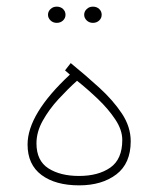

<svg xmlns="http://www.w3.org/2000/svg" viewBox="-20 -560 477 578"><path d="M190.4 -335.4 175.8 -348.1 192.9 -370.1Q237.3 -334 278.8 -296.1Q320.3 -258.3 346.9 -218.3Q373.5 -178.2 373.5 -134.8Q373.5 -67.9 330.1 -34.9Q286.6 -2 218.3 -2Q147 -2 105 -33.2Q63 -64.5 63 -125Q63 -216.8 190.4 -335.4ZM348.1 -138.7Q348.1 -168.9 327.1 -200.4Q306.2 -231.9 274.7 -262Q243.2 -292 211.9 -316.9Q184.6 -292.5 156.2 -261.7Q127.9 -231 108.9 -197Q89.8 -163.1 89.8 -128.4Q89.8 -76.2 125.7 -53.2Q161.6 -30.3 217.8 -30.3Q275.9 -30.3 312 -55.4Q348.1 -80.6 348.1 -138.7ZM233.4 -515.6Q233.4 -525.4 241 -532.7Q248.5 -540 259.8 -540Q271 -540 278.6 -533Q286.1 -525.9 286.1 -515.6Q286.1 -505.4 278.6 -498.3Q271 -491.2 259.8 -491.2Q248.5 -491.2 241 -498.5Q233.4 -505.9 233.4 -515.6ZM124.5 -515.6Q124.5 -525.4 132.1 -532.7Q139.6 -540 150.9 -540Q162.1 -540 169.7 -533Q177.2 -525.9 177.2 -515.6Q177.2 -505.4 169.7 -498.3Q162.1 -491.2 150.9 -491.2Q139.6 -491.2 132.1 -498.5Q124.5 -505.9 124.5 -515.6Z"/></svg>

Font: Vazirmatn RD Thin
Style: Regular
Weight: 100
Designer: Saber Rastikerdar
Foundry: Saber Rastikerdar
Version: Version 32.102